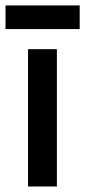

<svg xmlns="http://www.w3.org/2000/svg" viewBox="-45 -679 310 699"><path d="M57.1 -500H162.1V0H57.1ZM-24.9 -573.2V-659.2H245.1V-573.2Z"/></svg>

Font: Apfel Grotezk Mittel
Style: Regular
Weight: 500
Designer: Luigi Gorlero
Foundry: © 2023, Luigi Gorlero & Collletttivo
Version: Version 2.000;Glyphs 3.2 (3217)